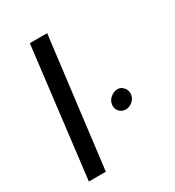

<svg xmlns="http://www.w3.org/2000/svg" viewBox="-185 -888 913 999"><g transform="rotate(-30 271.0 -388.5)"><path d="M148 -777H252L156 0H54ZM358 -278Q358 -306 379 -324Q400 -342 423 -342Q441 -342 456 -327Q471 -312 471 -290Q471 -272 461.5 -258Q452 -244 437.5 -236Q423 -228 409 -228Q389 -228 373.5 -242Q358 -256 358 -278Z"/></g></svg>

Font: Josefin Sans Thin Medium
Style: Italic
Weight: 500
Italic angle: -7°
Version: Version 2.000